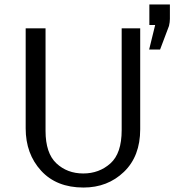

<svg xmlns="http://www.w3.org/2000/svg" viewBox="-20 -822 803 860"><path d="M95 -247V-695H184V-236Q184 -136 232.5 -90.5Q281 -45 353 -45Q424 -45 474.5 -90Q525 -135 525 -239V-695H608V-243Q608 -122 535 -52Q462 18 354 18Q233 18 164 -57.5Q95 -133 95 -247ZM649 -710V-802H741V-737Q741 -723 737 -706Q715 -647 697 -600H648L675 -710Z"/></svg>

Font: Coval
Style: Light
Weight: 300
Foundry: Context Ltd
Version: Version 001.000